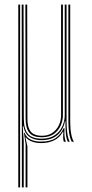

<svg xmlns="http://www.w3.org/2000/svg" viewBox="-20 -620 403 840"><path d="M75.8 200 75 -600H83L84.2 -102.5Q84.2 -54.8 102.4 -34Q120.5 -13.2 162.2 -13.2Q197 -13.2 219.4 -28.4Q241.8 -43.5 252.5 -67Q263.2 -90.5 263.2 -115.5V-600H271.2V-88Q271.2 -59.8 274.4 -37.2Q277.5 -14.8 285 0H276.5Q269.5 -15.2 267.9 -38.1Q266.2 -61 266.2 -87.8Q266.2 -88.2 266.2 -88.9Q266.2 -89.5 266.2 -89.8H264.2Q257.8 -53.2 232 -30Q206.2 -6.8 161.5 -6.8Q129.2 -6.8 108.5 -21.5Q87.8 -36.2 82.5 -68L79.5 -67.8L83.8 -3.2V200ZM92 200V10.5L84.8 -38.8H87.8Q95.5 -18.2 114.4 -9.4Q133.2 -0.5 160 -0.5Q201 -0.5 223.6 -16.2Q246.2 -32 258.2 -58.8H262.2Q261.2 -37.5 262.2 -25.1Q263.2 -12.8 268 0H259.2Q256 -9.5 256.2 -20.5Q256.5 -31.5 257.2 -43.8H255.2Q241 -17.5 216.4 -5.8Q191.8 6 160 6Q138 6 120.4 -0.5Q102.8 -7 93.2 -19H91.2L100 20.2V200ZM60 200V-600H68V200ZM163.5 -19.5Q144.5 -19.5 130.9 -24.1Q117.2 -28.8 108.8 -38.8Q100.2 -48.8 96.1 -64.5Q92 -80.2 92 -102.5L91 -600H99L100 -102.5Q100 -75.2 106.5 -58.4Q113 -41.5 127 -33.8Q141 -26 163.8 -26Q191 -26 209.5 -38.9Q228 -51.8 237.6 -72.2Q247.2 -92.8 247.2 -115.5V-600H255.2V-115.5Q255.2 -93 245.6 -70.9Q236 -48.8 215.8 -34.1Q195.5 -19.5 163.5 -19.5ZM294 0Q279.2 -27.2 279.2 -88V-600H287.2V-88Q287.2 -56.5 291.5 -33.9Q295.8 -11.2 303.2 0Z"/></svg>

Font: Big Shoulders Inline Text SC Thin
Style: Regular
Weight: 100
Designer: Patric King
Foundry: XO Type Co
Version: Version 2.002